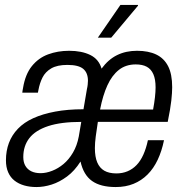

<svg xmlns="http://www.w3.org/2000/svg" viewBox="-20 -743 740 775"><path d="M127 12Q100 12 77.5 5.5Q55 -1 38.5 -14Q22 -27 13 -47.5Q4 -68 4 -96Q4 -134 16 -166Q28 -198 52.5 -223.5Q77 -249 114.5 -266Q152 -283 202.5 -292.5Q253 -302 317 -302L331 -384Q333 -392 334 -401.5Q335 -411 335 -417Q335 -449 316 -465Q297 -481 252 -481Q211 -481 187 -467Q163 -453 151.5 -430Q140 -407 135 -379L133 -369H70Q70 -372 71 -377Q72 -382 73 -388Q82 -443 108.5 -476Q135 -509 174 -523.5Q213 -538 259 -538Q310 -538 344.5 -521Q379 -504 390 -466Q417 -503 452.5 -520.5Q488 -538 533 -538Q579 -538 610.5 -523Q642 -508 658.5 -476Q675 -444 675 -391Q675 -369 671.5 -337Q668 -305 657 -251H375Q370 -219 366.5 -192.5Q363 -166 363 -145Q363 -110 372.5 -87.5Q382 -65 401 -54Q420 -43 450 -43Q474 -43 494.5 -51.5Q515 -60 531 -76.5Q547 -93 558.5 -118.5Q570 -144 577 -177H642Q633 -133 616.5 -98Q600 -63 575.5 -38.5Q551 -14 519 -1Q487 12 447 12Q386 12 351.5 -12.5Q317 -37 305 -91Q281 -53 250.5 -30.5Q220 -8 188.5 2Q157 12 127 12ZM144 -44Q166 -44 190.5 -53.5Q215 -63 236.5 -81Q258 -99 274.5 -127Q291 -155 298 -192L308 -251Q226 -251 174.5 -234Q123 -217 98.5 -185.5Q74 -154 74 -109Q74 -88 82.5 -73.5Q91 -59 106.5 -51.5Q122 -44 144 -44ZM384 -301H598Q603 -328 605.5 -350.5Q608 -373 608 -390Q608 -423 599 -443.5Q590 -464 572.5 -473.5Q555 -483 528 -483Q488 -483 460 -461Q432 -439 413.5 -398.5Q395 -358 384 -301ZM375 -591 466 -723H537V-720L429 -591Z"/></svg>

Font: Archivo Condensed Light
Style: Italic
Weight: 300
Width: 3
Italic angle: -10°
Designer: Hector Gatti
Foundry: Omnibus-Type
Version: Version 2.001